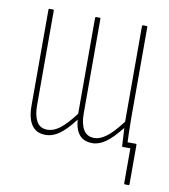

<svg xmlns="http://www.w3.org/2000/svg" viewBox="-73 -542 655 746"><g transform="rotate(10 254.5 -168.5)"><path d="M470 142Q466 142 466 138V0H434L447 -21H483Q487 -21 487 -17V138Q487 142 483 142ZM132 6Q95 6 77 -20.5Q59 -47 59 -97V-475Q59 -479 62 -479H76Q80 -479 80 -475V-101Q80 -62 93 -38.5Q106 -15 136 -15Q159 -15 183.5 -33Q208 -51 243 -97V-475Q243 -479 247 -479H261Q264 -479 264 -475V-101Q264 -62 277.5 -38.5Q291 -15 321 -15Q342 -15 367 -33Q392 -51 428 -98V-475Q428 -479 432 -479H446Q449 -479 449 -475V-111Q449 -83 450 -56Q451 -29 452 -4Q452 0 449 0H436Q433 0 433 -4Q432 -22 431 -40.5Q430 -59 429 -74Q396 -32 369.5 -13Q343 6 317 6Q283 6 265.5 -14.5Q248 -35 245 -74Q213 -32 186.5 -13Q160 6 132 6Z"/></g></svg>

Font: Sofia Sans Extra Condensed Thin
Style: Regular
Weight: 250
Version: Version 4.100